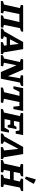

<svg xmlns="http://www.w3.org/2000/svg" viewBox="1828 -2724 879 4608"><g transform="rotate(90 2268.0 -419.5)"><path d="M300 -445 225 -73 285 -55 274 0H-16L-7 -50Q12 -57 30 -63Q48 -69 72 -75L158 -457L80 -480L90 -535H726L716 -485Q694 -477 676 -470.5Q658 -464 638 -459L561 -73L630 -55L619 0H329L339 -50Q355 -56 369.5 -61.5Q384 -67 407 -75L492 -445Z M1220 -69Q1232 -64 1243 -59.5Q1254 -55 1265 -50L1259 0H971L980 -50L1058 -76L1051 -140H865L831 -75Q867 -62 897 -50L891 0H645L654 -50L717 -82L972 -535H1142ZM907 -219H1042L1019 -431Z M1777 -535H2031L2022 -485Q2005 -478 1989.5 -471.5Q1974 -465 1946 -459L1853 0H1692L1530 -375L1469 -73L1557 -55L1546 0H1283L1293 -50Q1311 -58 1329 -64Q1347 -70 1367 -75L1453 -457L1377 -480L1388 -535H1633L1792 -170L1843 -462L1766 -480Z M2627 -535 2581 -301H2523L2508 -446H2413L2335 -73L2434 -55L2423 0H2062L2068 -51Q2096 -60 2121.5 -66Q2147 -72 2176 -77L2264 -446H2167L2094 -301H2033L2079 -535Z M2576 0 2585 -50Q2605 -58 2624.5 -64.5Q2644 -71 2664 -75L2750 -457L2672 -480L2682 -535H3207L3171 -356H3111L3093 -446H2892L2866 -314H2970L3009 -374H3063L3021 -164H2967L2951 -227H2849L2821 -89H3027L3086 -194H3146L3108 0Z M3661 -535 3737 -71Q3761 -61 3783 -49L3778 0H3490L3498 -50L3574 -78L3536 -423L3355 -77Q3386 -65 3415 -49L3410 0H3164L3173 -50L3239 -86L3490 -535Z M3800 0 3809 -50Q3829 -58 3848.5 -64.5Q3868 -71 3888 -75L3974 -457L3896 -480L3906 -535H4199L4190 -485Q4170 -477 4153.5 -470.5Q4137 -464 4119 -459L4089 -308H4286L4320 -457L4248 -480L4259 -535H4552L4542 -485Q4521 -477 4503.5 -470.5Q4486 -464 4465 -459L4387 -73L4456 -55L4445 0H4153L4162 -50Q4179 -58 4196.5 -64Q4214 -70 4233 -75L4266 -220H4071L4041 -73L4104 -55L4093 0ZM4251 -578 4200 -600 4265 -828 4279 -839 4377 -789Q4322 -681 4251 -578Z"/></g></svg>

Font: Piazzolla SC
Style: Bold Italic
Weight: 700
Italic angle: -11.3°
Designer: Juan Pablo del Peral
Foundry: Huerta Tipografica
Version: Version 1.330